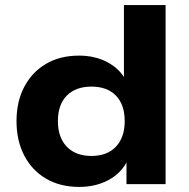

<svg xmlns="http://www.w3.org/2000/svg" viewBox="-20 -725 745 756"><path d="M292 11Q217 11 161.5 -21.5Q106 -54 75.5 -112.5Q45 -171 45 -248Q45 -325 75.5 -383Q106 -441 161 -473.5Q216 -506 291 -506Q355 -506 404 -479.5Q453 -453 476 -408H468V-705H632V0H478V-95H483Q459 -44 408 -16.5Q357 11 292 11ZM340 -111Q402 -111 436.5 -147.5Q471 -184 471 -248Q471 -313 436.5 -348.5Q402 -384 340 -384Q278 -384 243 -348.5Q208 -313 208 -248Q208 -184 243 -147.5Q278 -111 340 -111Z"/></svg>

Font: Nunito Sans 10pt SemiExpanded ExtraBold
Style: Regular
Weight: 800
Width: 6
Designer: Vernon Adams
Foundry: Vernon Adams
Version: Version 3.101;gftools[0.9.27]